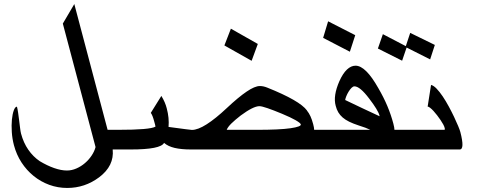

<svg xmlns="http://www.w3.org/2000/svg" viewBox="-20 -805 2340 940"><path d="M590.8 -73.2H531.7Q540 6.8 465.3 63Q395.5 115.2 309.1 115.2Q263.2 115.2 221.2 99.9Q179.2 84.5 144.8 56.6Q110.4 28.8 85.4 -9.5Q60.5 -47.9 48.3 -93.8Q40 -125 37.8 -158.4Q35.6 -191.9 38.3 -219.5Q41 -247.1 47.6 -264.9Q54.2 -282.7 63 -282.7Q65.9 -272 68.6 -253.7Q71.3 -235.4 73.7 -215.6Q76.2 -195.8 78.4 -178Q80.6 -160.2 83 -150.9Q95.2 -105.5 118.7 -71.8Q142.1 -38.1 174.3 -16.1Q210.9 5.9 245.1 17.8Q279.3 29.8 307.6 29.8Q331.1 29.8 354 19.8Q377 9.8 396 -6.6Q415 -22.9 428.7 -43.5Q442.4 -64 447.8 -85L287.6 -689.5L343.8 -785.2L506.8 -169.4H564.9Z M1242.2 -589.8 1211.9 -507.3 1078.6 -582.5 1110.4 -664.6ZM1452.6 -196.3Q1450.7 -203.1 1427.2 -216.6Q1403.8 -230 1360.8 -248Q1318.4 -265.6 1289.8 -275.4Q1261.2 -285.2 1250 -285.2Q1220.2 -285.2 1158.2 -239.3Q1129.9 -217.3 1112.5 -200.2Q1095.2 -183.1 1089.8 -169.4H1235.8Q1349.1 -169.4 1402.6 -177.2Q1456.1 -185.1 1452.6 -196.3ZM1572.3 -73.2H915Q867.7 -73.2 835.2 -80.8Q802.7 -88.4 783.2 -105.5Q766.6 -73.2 620.1 -73.2H562L536.1 -169.4H555.7Q637.2 -169.4 682.6 -173.3Q728 -177.2 741.2 -185.1Q740.2 -189.5 739.3 -194.6Q738.3 -199.7 735.8 -207.5Q727.1 -241.2 718.3 -252.4L770 -335.4Q789.1 -304.2 796.4 -274.4Q809.1 -227.1 805.2 -183.6Q859.9 -176.3 887.9 -172.6Q916 -168.9 919.4 -168.9Q948.7 -168.9 991.9 -196.5Q1035.2 -224.1 1089.8 -275.4Q1147 -329.1 1187.3 -356.4Q1227.5 -383.8 1252.4 -383.8Q1269.5 -383.8 1288.6 -376Q1447.3 -312.5 1482.9 -264.2H1482.4Q1492.7 -251.5 1500 -235.6Q1507.3 -219.7 1513.2 -197.3Q1515.6 -189 1516.8 -181.6Q1518.1 -174.3 1518.1 -169.4H1546.4Z M1837.9 -239.3Q1831.1 -265.6 1787.1 -322.8Q1742.2 -382.3 1715.3 -382.3Q1708.5 -382.3 1700.9 -374.8Q1693.4 -367.2 1686.8 -356.4Q1680.2 -345.7 1675.5 -334.2Q1670.9 -322.8 1669.9 -315.4Q1712.9 -294.9 1754.4 -275.1Q1795.9 -255.4 1838.4 -235.8Q1838.9 -236.3 1837.9 -239.3ZM1719.2 -632.8 1692.9 -551.8 1562 -619.6 1586.4 -700.7ZM1959.5 -73.2H1543.5L1517.6 -169.4H1793Q1783.2 -174.3 1769 -179.7Q1754.9 -185.1 1735.8 -190.9Q1709 -199.7 1689.9 -209Q1670.9 -218.3 1657.7 -229.7Q1644.5 -241.2 1636.2 -255.1Q1627.9 -269 1623.5 -287.1Q1609.9 -335.4 1641.6 -407.7Q1658.7 -445.8 1678.7 -464.6Q1698.7 -483.4 1720.7 -483.4Q1770.5 -483.4 1832.5 -373Q1858.4 -328.6 1876.5 -285.6Q1894.5 -242.7 1905.8 -199.7Q1908.7 -189 1909.9 -181.6Q1911.1 -174.3 1911.1 -169.4H1933.6Z M1830.1 -567.4 1854.5 -637.7 1966.8 -579.1 1988.3 -644 2108.9 -585 2085.9 -514.2 1970.7 -572.3 1948.7 -507.8ZM2233.9 -158.2Q2255.9 -73.2 2230.5 -73.2H1930.7L1904.8 -169.4H2155.3Q2159.7 -169.4 2156.7 -179.7Q2155.3 -186 2149.9 -196Q2144.5 -206.1 2136.7 -217.5Q2128.9 -229 2119.9 -240.7Q2110.8 -252.4 2102.1 -262Q2093.3 -271.5 2085.7 -277.3Q2078.1 -283.2 2073.7 -283.2L2090.3 -389.2Q2103 -386.2 2117.7 -370.8Q2132.3 -355.5 2147.5 -333Q2162.6 -310.5 2177 -283.9Q2191.4 -257.3 2203.1 -232.7Q2214.8 -208 2223.1 -188Q2231.4 -168 2233.9 -158.2Z"/></svg>

Font: XB Khoramshahr
Style: Oblique
Weight: 400
Italic angle: 12°
Designer: Behnam
Foundry: Irmug
Version: Version 8.005 2009